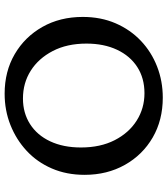

<svg xmlns="http://www.w3.org/2000/svg" viewBox="33 -743 722 828"><g transform="rotate(-90 394.0 -329.0)"><path d="M387 12Q290 12 215 -31.5Q140 -75 97 -151.5Q54 -228 54 -325Q54 -403 81.5 -466.5Q109 -530 157.5 -575Q206 -620 269 -645Q332 -670 404 -670Q500 -670 574.5 -626.5Q649 -583 692 -507Q735 -431 735 -333Q735 -255 707.5 -191.5Q680 -128 632 -82.5Q584 -37 521 -12.5Q458 12 387 12ZM406 -67Q471 -67 519 -98Q567 -129 593.5 -185.5Q620 -242 620 -317Q620 -401 588 -462.5Q556 -524 503 -557.5Q450 -591 383 -591Q321 -591 273 -560.5Q225 -530 198.5 -473.5Q172 -417 172 -341Q172 -257 203.5 -195.5Q235 -134 288 -100.5Q341 -67 406 -67Z"/></g></svg>

Font: Ysabeau Infant SemiBold
Style: Regular
Weight: 600
Designer: Christian Thalmann (Catharsis Fonts)
Version: Version 2.002; featfreeze: ss01,ss02,lnum